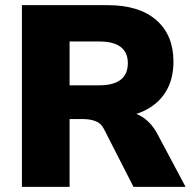

<svg xmlns="http://www.w3.org/2000/svg" viewBox="-20 -725 753 745"><path d="M65 0V-705H398Q520 -705 586.5 -647Q653 -589 653 -486Q653 -417 623 -368.5Q593 -320 536 -293.5Q479 -267 400 -267L409 -292H459Q503 -292 537 -268Q571 -244 593 -201L700 0H498L383 -225Q372 -247 350.5 -255Q329 -263 302 -263H250V0ZM250 -394H366Q420 -394 448 -415.5Q476 -437 476 -480Q476 -522 448 -543Q420 -564 366 -564H250Z"/></svg>

Font: Mulish ExtraLight Black
Style: Regular
Weight: 900
Version: Version 3.603